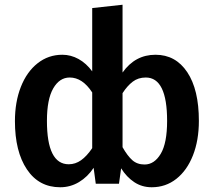

<svg xmlns="http://www.w3.org/2000/svg" viewBox="-20 -775 903 810"><path d="M819 -265Q819 -183 794 -119.5Q769 -56 724 -20.5Q679 15 620 15Q579 15 546.5 -6.5Q514 -28 491 -65L482 0H384L375 -67Q350 -29 313.5 -7Q277 15 234 15Q144 15 93.5 -60.5Q43 -136 43 -264Q43 -345 68 -408.5Q93 -472 138.5 -508Q184 -544 243 -544Q279 -544 311.5 -526Q344 -508 369 -474V-741L497 -755V-469Q550 -544 636 -544Q721 -544 770 -470.5Q819 -397 819 -265ZM369 -150V-385Q328 -448 274 -448Q231 -448 204.5 -402Q178 -356 178 -265Q178 -82 270 -82Q298 -82 322 -99Q346 -116 369 -150ZM685 -265Q685 -448 595 -448Q563 -448 540 -430.5Q517 -413 497 -382V-154Q518 -117 538.5 -99Q559 -81 590 -81Q631 -81 658 -126Q685 -171 685 -265Z"/></svg>

Font: Fira Sans Medium
Style: Regular
Weight: 500
Designer: bBox Type GmbH & Carrois Corporate GbR & Edenspiekermann AG
Foundry: bBox Type GmbH & Carrois Corporate GbR & Edenspiekermann AG
Version: Version 4.301